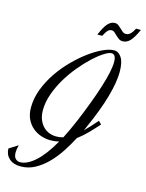

<svg xmlns="http://www.w3.org/2000/svg" viewBox="-145 -914 757 998"><g transform="rotate(15 233.0 -414.5)"><path d="M413.6 -310.1Q387.2 -280.3 362.1 -254.6Q336.9 -229 310.5 -209.5Q290.5 -171.4 265.4 -132.6Q240.2 -93.8 209.5 -62.3Q178.7 -30.8 142.6 -11Q106.4 8.8 64.9 8.8Q25.9 8.8 3.4 -11.7Q-19 -32.2 -19.5 -64.9L28.3 -95.2Q22 -71.8 22 -55.2Q22 -32.2 32.2 -22Q42.5 -11.7 56.6 -11.7Q93.8 -11.7 137 -49.8Q180.2 -87.9 226.1 -168Q203.1 -162.6 179.7 -162.6Q154.8 -162.6 129.6 -170.9Q104.5 -179.2 84.2 -196Q64 -212.9 51.3 -239Q38.6 -265.1 38.6 -301.3Q38.6 -351.1 57.1 -399.9Q75.7 -448.7 105.7 -493.2Q135.7 -537.6 173.3 -575.4Q210.9 -613.3 248.8 -641.1Q286.6 -668.9 321.3 -684.6Q356 -700.2 380.4 -700.2Q404.3 -700.2 420.4 -675Q436.5 -649.9 436.5 -598.1Q436.5 -544.9 414.1 -464.4Q391.6 -383.8 341.3 -272Q337.9 -265.1 335 -257.8Q350.6 -272.9 366 -290Q381.3 -307.1 397.9 -325.7ZM203.6 -189.5Q222.2 -189.5 241.2 -194.8Q253.4 -218.3 265.6 -244.6Q277.8 -271 290.5 -300.8Q312.5 -353.5 331.5 -404.1Q350.6 -454.6 364.7 -499Q378.9 -543.5 387 -580.1Q395 -616.7 395 -641.1Q395 -660.6 389.2 -671.4Q383.3 -682.1 370.6 -682.1Q356.4 -682.1 331.1 -666Q305.7 -649.9 275.9 -622.3Q246.1 -594.7 215.1 -557.6Q184.1 -520.5 158.9 -478.5Q133.8 -436.5 117.9 -391.6Q102.1 -346.7 102.1 -303.7Q102.1 -275.9 110.4 -254.6Q118.7 -233.4 132.6 -218.8Q146.5 -204.1 165 -196.8Q183.6 -189.5 203.6 -189.5ZM486.3 -838.4Q467.3 -795.4 449.7 -776.1Q432.1 -756.8 409.2 -756.8Q397.5 -756.8 388.4 -763.2Q379.4 -769.5 371.6 -777.1Q363.8 -784.7 356.7 -791Q349.6 -797.4 340.8 -797.4Q335.4 -797.4 330.8 -795.7Q326.2 -793.9 321.3 -789.3Q316.4 -784.7 311.3 -776.9Q306.2 -769 299.8 -756.8H273.9Q292.5 -800.8 309.3 -819.6Q326.2 -838.4 346.7 -838.4Q358.4 -838.4 366.7 -832Q375 -825.7 382.6 -818.1Q390.1 -810.5 397.9 -804.2Q405.8 -797.9 415.5 -797.9Q420.4 -797.9 425.5 -799.3Q430.7 -800.8 436.3 -805.2Q441.9 -809.6 447.8 -817.4Q453.6 -825.2 460.4 -838.4H486.3Z"/></g></svg>

Font: Dynalight
Style: Regular
Weight: 400
Version: Version 1.000